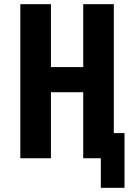

<svg xmlns="http://www.w3.org/2000/svg" viewBox="-20 -755 640 916"><path d="M461 141V0H377V-315H223V0H77V-735H223V-435H377V-735H523V-120H574V141Z"/></svg>

Font: Iosevka Custom Heavy Extended
Style: Regular
Weight: 900
Width: 7
Monospace: yes
Designer: Belleve Invis
Foundry: Belleve Invis
Version: Version 11.2.4; ttfautohint (v1.8.4)